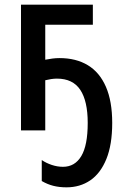

<svg xmlns="http://www.w3.org/2000/svg" viewBox="-20 -559 532 823"><path d="M378 -539V-453H174V-303Q189 -306 204.5 -308Q220 -310 235 -310Q306 -310 356.5 -279.5Q407 -249 434 -187Q461 -125 461 -32Q461 61 436 122.5Q411 184 367 214Q323 244 265 244Q234 244 208.5 237.5Q183 231 159 217V127Q178 140 202 148Q226 156 250 156Q301 156 328.5 110Q356 64 356 -32Q356 -126 324 -174Q292 -222 224 -222Q212 -222 199 -220Q186 -218 174 -215V0H70V-539Z"/></svg>

Font: Noto Sans Display SemiCondensed Medium
Style: Regular
Weight: 500
Width: 4
Designer: Monotype Design Team
Foundry: Monotype Imaging Inc.
Version: Version 2.003